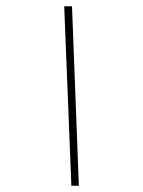

<svg xmlns="http://www.w3.org/2000/svg" viewBox="-20 -596 460 616"><path d="M186 -576H211L233 0H209Z"/></svg>

Font: Noto Sans Syriac Western Thin
Style: Regular
Weight: 100
Designer: Patrick Giasson and the Monotype Design Team
Foundry: Monotype Imaging Inc.
Version: Version 3.000; ttfautohint (v1.8.4.7-5d5b)